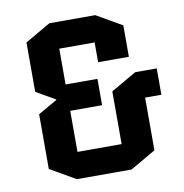

<svg xmlns="http://www.w3.org/2000/svg" viewBox="-80 -781 825 861"><g transform="rotate(-10 332.5 -350.0)"><path d="M640 -422V-302H566V-62L450 5H201L85 -62V-311L172 -361V-363L85 -413V-638L201 -705H410L526 -638V-495H386V-585H225V-422H370V-302H225V-115H426V-355L542 -422Z"/></g></svg>

Font: Quantico
Style: Bold
Weight: 700
Designer: Matt Desmond
Foundry: MADtype
Version: Version 2.002